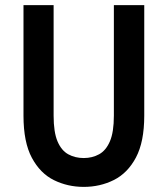

<svg xmlns="http://www.w3.org/2000/svg" viewBox="-20 -720 656 752"><path d="M308 12Q245 12 191.2 -14.5Q137.5 -41 104.8 -102Q72 -163 72 -267V-700H190V-267Q190 -202.5 205.2 -166.5Q220.5 -130.5 247.2 -115.8Q274 -101 308 -101Q341.5 -101 368.2 -115.8Q395 -130.5 410.5 -166.5Q426 -202.5 426 -267V-700H545V-267Q545 -164.5 512.5 -103.2Q480 -42 426 -15Q372 12 308 12Z"/></svg>

Font: Overpass Mono Light
Style: Regular
Weight: 300
Monospace: yes
Designer: Delve Withrington, Dave Bailey
Foundry: Delve Fonts LLC
Version: Version 4.000